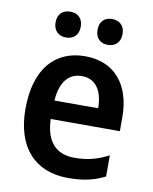

<svg xmlns="http://www.w3.org/2000/svg" viewBox="-84 -805 701 878"><g transform="rotate(10 266.0 -365.5)"><path d="M113 -681C113 -641 139 -621 172 -621C204 -621 230 -641 230 -681C230 -722 204 -741 172 -741C139 -741 113 -723 113 -681ZM308 -681C308 -641 332 -621 366 -621C398 -621 424 -641 424 -681C424 -722 398 -741 366 -741C333 -741 308 -723 308 -681ZM274 -552C133 -552 46 -452 46 -268C46 -89 139 10 292 10C364 10 413 -2 463 -27V-125C410 -98 364 -86 305 -86C217 -86 171 -140 168 -242H489V-307C489 -458 410 -552 274 -552ZM275 -460C341 -460 373 -406 373 -328H170C176 -416 214 -460 275 -460Z"/></g></svg>

Font: Noto Sans Myanmar UI SemiCondensed SemiBold
Style: Regular
Weight: 600
Width: 4
Designer: Monotype Design Team
Foundry: Monotype Imaging Inc.
Version: Version 2.103